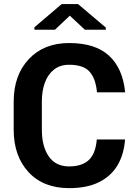

<svg xmlns="http://www.w3.org/2000/svg" viewBox="-20 -938 682 968"><path d="M513.5 -788H408L332 -859L257 -788H153.5V-800.5L291 -917.5H373.5L513.5 -799ZM328.5 10.5Q198.5 10.5 123.8 -70.2Q49 -151 49 -284.5V-426Q49 -558.5 125 -639.8Q201 -721 328.5 -721Q460.5 -721 529.8 -657.2Q599 -593.5 611 -472.5H469Q462.5 -542.5 431.2 -577Q400 -611.5 328.5 -611.5Q283 -611.5 252.2 -587.2Q221.5 -563 206.2 -521.2Q191 -479.5 191 -427V-284.5Q191 -200 225.8 -149.5Q260.5 -99 328.5 -99Q393 -99 427.5 -131Q462 -163 468 -235H610.5Q605 -160 572.8 -105.2Q540.5 -50.5 480 -20Q419.5 10.5 328.5 10.5Z"/></svg>

Font: Roberto Sans
Style: Bold
Weight: 700
Designer: Google (font) & Cristiano Sobral (main changes)
Version: Version 1.000;October 12, 2021;FontCreator 14.0.0.2814 64-bi